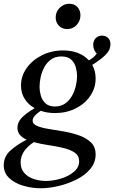

<svg xmlns="http://www.w3.org/2000/svg" viewBox="-50 -749 609 1024"><path d="M167 255Q121 255 75.5 242Q30 229 0 201.5Q-30 174 -30 132Q-30 85 6.5 53Q43 21 92 -4Q70 -14 56.5 -29.5Q43 -45 43 -68Q43 -96 65 -120Q87 -144 135 -172Q102 -190 82 -221Q62 -252 62 -293Q62 -344 92.5 -386.5Q123 -429 174 -454.5Q225 -480 286 -480Q375 -480 424 -427Q452 -443 466 -463Q447 -483 447 -510Q447 -530 459.5 -544.5Q472 -559 494 -559Q512 -559 525.5 -547.5Q539 -536 539 -513Q539 -482 512.5 -456Q486 -430 442 -403Q460 -371 460 -331Q460 -279 431 -237Q402 -195 353 -170.5Q304 -146 243 -146Q202 -146 167 -158Q147 -145 135.5 -131.5Q124 -118 124 -106Q124 -87 148.5 -77Q173 -67 211 -61Q249 -55 292 -47.5Q335 -40 373 -26.5Q411 -13 435.5 11Q460 35 460 75Q460 118 431.5 152Q403 186 358 208.5Q313 231 262.5 243Q212 255 167 255ZM130 9Q96 32 78 58.5Q60 85 60 117Q60 152 80 174Q100 196 131 206Q162 216 195 216Q234 216 275 203.5Q316 191 344 167.5Q372 144 372 111Q372 81 348.5 65Q325 49 287.5 40Q250 31 208.5 25Q167 19 130 9ZM243 -181Q275 -181 297.5 -197Q320 -213 334 -238Q348 -263 354.5 -291Q361 -319 361 -343Q361 -365 354.5 -389.5Q348 -414 330 -431Q312 -448 277 -448Q245 -448 222.5 -432Q200 -416 186.5 -391Q173 -366 167 -338.5Q161 -311 161 -287Q161 -263 168 -238.5Q175 -214 193 -197.5Q211 -181 243 -181ZM308 -594Q281 -594 264 -612Q247 -630 247 -656Q247 -686 268.5 -707.5Q290 -729 320 -729Q347 -729 363 -711.5Q379 -694 379 -668Q379 -638 359 -616Q339 -594 308 -594Z"/></svg>

Font: Tiro Devanagari Hindi
Style: Italic
Weight: 400
Italic angle: -11°
Designer: Devanagari: John Hudson & Fiona Ross, assisted by Paul Hanslow. Latin: John Hudson with Paul Hanslow, assisted by Kaja S
Foundry: Tiro Typeworks Ltd.
Version: Version 1.52